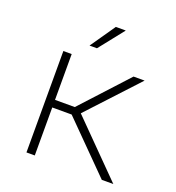

<svg xmlns="http://www.w3.org/2000/svg" viewBox="-132 -833 864 940"><g transform="rotate(20 300.0 -363.5)"><path d="M254.9 -250 502.9 0H563L294.9 -271L533.7 -528.3H476.1L256.8 -289.6H153.8V-528.3H110.4V0H153.8V-250ZM311.5 -727.1 221.7 -597.2H260.3L363.3 -727.1Z"/></g></svg>

Font: Roboto Mono ExtraLight
Style: Regular
Weight: 250
Monospace: yes
Designer: Google
Version: Version 3.000